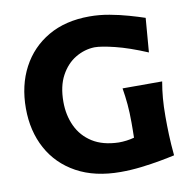

<svg xmlns="http://www.w3.org/2000/svg" viewBox="-89 -905 994 1007"><g transform="rotate(-10 408.0 -401.0)"><path d="M572.8 -150.4Q573.2 -171.9 573.5 -191.2Q573.7 -210.4 573.7 -230Q573.7 -285.2 569.8 -328.1Q565.9 -371.1 558.6 -415.5H769.5Q761.7 -371.1 758.1 -328.1Q754.4 -285.2 754.4 -230Q754.4 -182.1 756.1 -133.8Q757.8 -85.4 763.7 -22.9Q733.9 -16.1 686 -7.3Q638.2 1.5 582.8 8.1Q527.3 14.6 473.6 14.6Q335.9 14.6 239.3 -38.6Q142.6 -91.8 91.8 -185.5Q41 -279.3 41 -399.9Q41 -522.5 90.8 -616.7Q140.6 -710.9 232.7 -764.2Q324.7 -817.4 452.1 -817.4Q505.9 -817.4 558.8 -807.6Q611.8 -797.9 658.9 -784.4Q706.1 -771 742.2 -758.8L727.5 -577.1Q629.9 -618.2 558.3 -635.7Q486.8 -653.3 451.2 -653.3Q397.5 -651.9 349.4 -623.3Q301.3 -594.7 271 -538.8Q240.7 -482.9 240.7 -399.4Q240.7 -328.6 267.8 -270.3Q294.9 -211.9 350.3 -176.8Q405.8 -141.6 490.7 -139.6Q510.7 -139.6 532 -142.3Q553.2 -145 572.8 -150.4Z"/></g></svg>

Font: Pinar DS2-Bold
Style: Regular
Weight: 700
Designer: Amin Abedi
Version: Version 2.000